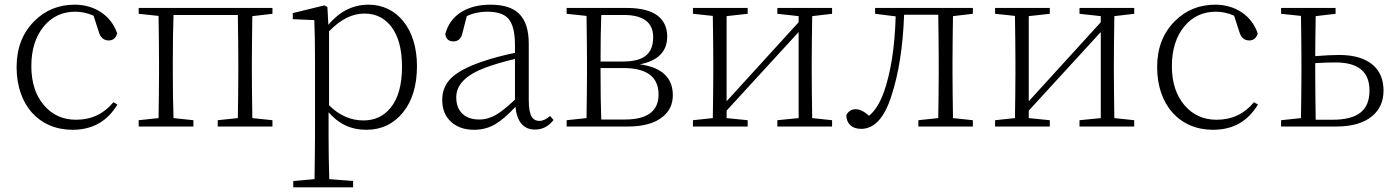

<svg xmlns="http://www.w3.org/2000/svg" viewBox="-20 -541 5963 821"><path d="M290 14C375 14 439 -22 482 -94L465 -104C424 -54 371 -29 305 -29C248 -29 203 -50 168 -91C132 -133 114 -189 114 -258C114 -329 132 -385 167 -428C202 -470 247 -491 302 -491C329 -491 355 -485 380 -474L403 -403C410 -380 424 -368 445 -368C463 -368 475 -378 481 -398C456 -474 385 -521 300 -521C232 -521 174 -498 127 -451C76 -400 51 -335 51 -254C51 -92 147 14 290 14Z M807 0V-27L722 -36C720 -91 719 -155 719 -226V-282C719 -357 720 -422 722 -477H997C998 -404 999 -339 999 -282V-226C999 -173 998 -109 997 -36L911 -27V0H1145V-27L1059 -36C1058 -109 1057 -173 1057 -226V-282C1057 -335 1058 -399 1059 -472L1145 -482V-507H573V-482L658 -473C659 -400 660 -336 660 -282V-226C660 -173 659 -109 658 -36L573 -27V0Z M1490 260V233L1388 225C1386 166 1385 102 1385 32V-61C1428 -11 1481 14 1546 14C1611 14 1663 -11 1703 -60C1743 -109 1763 -176 1763 -259C1763 -416 1679 -521 1556 -521C1489 -521 1432 -492 1384 -435L1380 -511L1367 -518L1232 -485V-459L1324 -455C1326 -405 1327 -346 1327 -278V33C1327 82 1326 146 1325 225L1234 233V260ZM1534 -26C1479 -26 1430 -48 1387 -91V-407C1436 -458 1486 -483 1538 -483C1587 -483 1625 -464 1654 -426C1684 -386 1699 -329 1699 -256C1699 -179 1683 -120 1650 -80C1621 -44 1582 -26 1534 -26Z M2007 14C2040 14 2071 6 2098 -10C2123 -25 2151 -49 2184 -84C2191 -19 2219 13 2268 13C2300 13 2326 -1 2347 -28L2332 -45C2316 -31 2301 -24 2287 -24C2272 -24 2260 -30 2253 -43C2245 -57 2241 -80 2241 -113V-354C2241 -413 2227 -455 2200 -482C2174 -508 2133 -521 2077 -521C1976 -521 1904 -475 1884 -395C1887 -374 1899 -364 1919 -364C1940 -364 1953 -377 1958 -402L1976 -472C2003 -485 2033 -491 2064 -491C2106 -491 2136 -481 2153 -462C2172 -441 2182 -404 2182 -349V-315C2128 -304 2081 -291 2040 -277C1979 -256 1936 -233 1909 -207C1884 -182 1871 -151 1871 -114C1871 -73 1884 -42 1910 -19C1935 3 1967 14 2007 14ZM2030 -30C1999 -30 1975 -38 1958 -54C1940 -71 1931 -94 1931 -125C1931 -178 1971 -219 2051 -250C2088 -264 2131 -277 2182 -289V-115C2149 -84 2122 -62 2101 -50C2078 -37 2055 -30 2030 -30Z M2665 0C2730 0 2780 -14 2813 -41C2842 -64 2857 -95 2857 -134C2857 -209 2810 -253 2716 -266C2794 -281 2833 -321 2833 -385C2833 -423 2819 -453 2792 -474C2763 -496 2719 -507 2661 -507H2403V-482L2488 -473C2489 -400 2490 -336 2490 -282V-226C2490 -173 2489 -109 2488 -36L2403 -27V0ZM2551 -30C2549 -85 2548 -151 2548 -226V-250H2646C2746 -250 2796 -212 2796 -137C2796 -66 2748 -30 2653 -30ZM2548 -278C2548 -359 2549 -425 2551 -477H2647C2731 -477 2773 -445 2773 -382C2773 -310 2732 -278 2644 -278Z M3177 0V-27L3087 -36V-68L3395 -404V-36L3304 -27V0H3538V-27L3453 -36C3452 -109 3451 -173 3451 -226V-282C3451 -337 3452 -400 3453 -472L3538 -482V-507H3304V-482L3395 -472V-446L3087 -108V-472L3177 -482V-507H2943V-482L3028 -473C3029 -400 3030 -336 3030 -282V-226C3030 -173 3029 -109 3028 -36L2943 -27V0Z M3662 10C3719 10 3762 -37 3792 -132C3823 -226 3841 -341 3846 -478H3992C3993 -405 3994 -339 3994 -282V-226C3994 -173 3993 -109 3992 -36L3907 -27V0H4140V-27L4055 -36C4054 -109 4053 -173 4053 -226V-282C4053 -337 4054 -400 4055 -472L4140 -482V-507H3722V-482L3810 -471C3806 -338 3789 -229 3758 -143C3741 -98 3721 -66 3696 -46C3675 -65 3656 -74 3639 -74C3621 -74 3608 -66 3599 -49C3599 -13 3622 10 3662 10Z M4469 0V-27L4379 -36V-68L4687 -404V-36L4596 -27V0H4830V-27L4745 -36C4744 -109 4743 -173 4743 -226V-282C4743 -337 4744 -400 4745 -472L4830 -482V-507H4596V-482L4687 -472V-446L4379 -108V-472L4469 -482V-507H4235V-482L4320 -473C4321 -400 4322 -336 4322 -282V-226C4322 -173 4321 -109 4320 -36L4235 -27V0Z M5167 14C5252 14 5316 -22 5359 -94L5342 -104C5301 -54 5248 -29 5182 -29C5125 -29 5080 -50 5045 -91C5009 -133 4991 -189 4991 -258C4991 -329 5009 -385 5044 -428C5079 -470 5124 -491 5179 -491C5206 -491 5232 -485 5257 -474L5280 -403C5287 -380 5301 -368 5322 -368C5340 -368 5352 -378 5358 -398C5333 -474 5262 -521 5177 -521C5109 -521 5051 -498 5004 -451C4953 -400 4928 -335 4928 -254C4928 -92 5024 14 5167 14Z M5694 0C5761 0 5813 -15 5848 -45C5880 -72 5896 -108 5896 -154C5896 -200 5881 -236 5852 -262C5819 -291 5771 -306 5706 -306C5677 -306 5643 -304 5604 -301C5604 -351 5605 -408 5606 -472L5691 -482V-507H5458V-482L5543 -473C5544 -400 5545 -336 5545 -282V-226C5545 -173 5544 -109 5543 -36L5458 -27V0ZM5606 -29C5605 -102 5604 -168 5604 -226V-271C5635 -273 5664 -274 5691 -274C5788 -274 5836 -234 5836 -154C5836 -69 5786 -29 5678 -29Z"/></svg>

Font: AllPunType ExtraLight
Style: Regular
Weight: 280
Version: 1.0